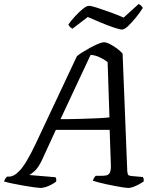

<svg xmlns="http://www.w3.org/2000/svg" viewBox="-52 -929 783 949"><path d="M148 0Q141 0 118.5 -3Q96 -6 67 -11Q38 -16 11.5 -21.5Q-15 -27 -32 -32Q-30 -39 -25.5 -46Q-21 -53 -17 -56H-6Q3 -56 15.5 -62Q28 -68 44.5 -85Q61 -102 81 -135.5Q101 -169 127 -224L328 -651Q338 -660 356.5 -671.5Q375 -683 395.5 -694Q416 -705 434 -712.5Q452 -720 462 -720Q474 -720 491.5 -711Q509 -702 526.5 -689Q544 -676 554 -664L577 -84Q578 -70 581.5 -65Q585 -60 598 -59L654 -54Q657 -50 658 -44.5Q659 -39 658 -32Q648 -25 634 -17.5Q620 -10 606.5 -5Q593 0 582 0Q575 0 557.5 -2.5Q540 -5 517.5 -9.5Q495 -14 473 -18.5Q451 -23 433 -28Q415 -33 407 -36Q409 -43 413 -49.5Q417 -56 421 -60H447Q462 -60 473 -62Q484 -64 490.5 -75Q497 -86 496 -113L490 -287H224L156 -139Q137 -99 118.5 -83Q100 -67 93 -64L222 -53Q225 -50 226 -44Q227 -38 225 -31Q216 -24 202 -16.5Q188 -9 173.5 -4.5Q159 0 148 0ZM247 -340Q302 -340 348.5 -341.5Q395 -343 431 -344.5Q467 -346 489 -349L480 -622Q462 -636 440.5 -646Q419 -656 396 -658ZM551 -783Q540 -783 510.5 -793Q481 -803 446 -817.5Q411 -832 382 -845L306 -787Q302 -789 296 -794Q290 -799 286 -808Q301 -829 320.5 -850Q340 -871 358 -885.5Q376 -900 387 -900Q400 -900 429 -890.5Q458 -881 494 -868Q530 -855 559 -842L633 -909Q641 -906 646.5 -900Q652 -894 654 -890Q639 -866 619 -841.5Q599 -817 581 -800Q563 -783 551 -783Z"/></svg>

Font: Texturina Medium 12pt
Style: Italic
Weight: 400
Italic angle: -11°
Version: Version 1.002